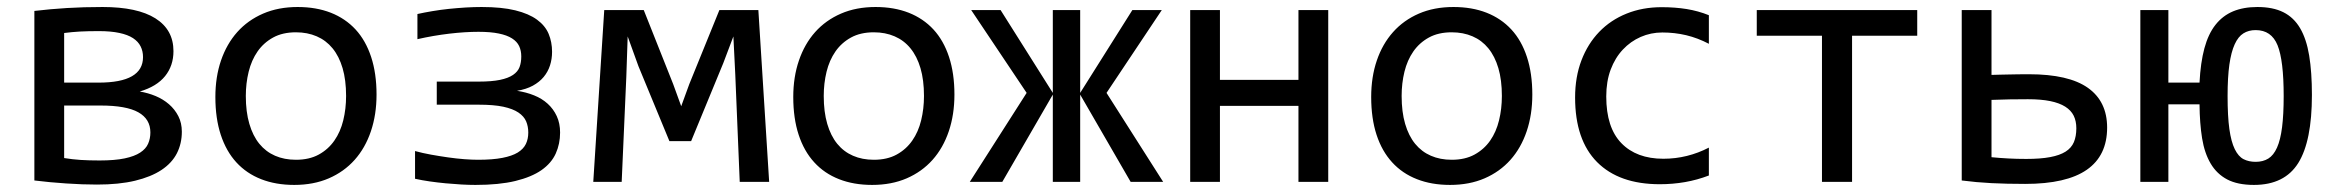

<svg xmlns="http://www.w3.org/2000/svg" viewBox="-20 -519 6638 548"><path d="M499 -143.1Q499 -109.4 484.9 -81.5Q470.7 -53.7 440.9 -33.9Q411.1 -14.2 365.5 -3.2Q319.8 7.8 256.8 7.8Q215.3 7.8 168.5 4.6Q121.6 1.5 78.1 -3.9V-487.8Q124 -493.2 171.1 -496.1Q218.3 -499 272.9 -499Q372.1 -499 423.6 -466.6Q475.1 -434.1 475.1 -373Q475.1 -331.5 451.2 -301.8Q427.2 -272 378.9 -257.8Q402.3 -253.9 424.1 -244.9Q445.8 -235.8 462.4 -221.4Q479 -207 489 -187.5Q499 -168 499 -143.1ZM388.2 -356Q388.2 -373 381.3 -386.7Q374.5 -400.4 359.6 -410.2Q344.7 -419.9 320.6 -425Q296.4 -430.2 262.2 -430.2Q231.4 -430.2 208.5 -429Q185.5 -427.7 163.1 -424.8V-283.2H261.7Q388.2 -283.2 388.2 -356ZM409.2 -141.1Q409.2 -179.2 374.8 -198.5Q340.3 -217.8 267.6 -217.8H163.1V-67.9Q187 -64 210.4 -62.5Q233.9 -61 264.2 -61Q307.6 -61 335.7 -66.9Q363.8 -72.8 380.1 -83.5Q396.5 -94.2 402.8 -108.9Q409.2 -123.5 409.2 -141.1Z M1054.7 -249Q1054.7 -191.9 1038.6 -144.3Q1022.5 -96.7 992.2 -62.7Q961.9 -28.8 918.5 -10Q875 8.8 819.8 8.8Q767.1 8.8 725.3 -7.6Q683.6 -23.9 654.5 -55.7Q625.5 -87.4 610.1 -134.3Q594.7 -181.2 594.7 -242.2Q594.7 -299.3 610.8 -346.4Q627 -393.6 657.2 -427.5Q687.5 -461.4 731 -480.2Q774.4 -499 829.6 -499Q882.3 -499 924.1 -482.7Q965.8 -466.3 994.9 -434.8Q1023.9 -403.3 1039.3 -356.4Q1054.7 -309.6 1054.7 -249ZM967.8 -245.1Q967.8 -290.5 957.8 -324.5Q947.8 -358.4 929.2 -381.1Q910.6 -403.8 884 -415.3Q857.4 -426.8 824.7 -426.8Q786.6 -426.8 759.5 -411.9Q732.4 -397 715.1 -372.1Q697.8 -347.2 689.7 -314.2Q681.6 -281.2 681.6 -245.1Q681.6 -199.7 691.7 -165.5Q701.7 -131.3 720.2 -108.6Q738.8 -85.9 765.1 -74.5Q791.5 -63 824.7 -63Q862.8 -63 889.9 -77.9Q917 -92.8 934.3 -117.7Q951.7 -142.6 959.7 -175.5Q967.8 -208.5 967.8 -245.1Z M1164.6 -87.9Q1186 -82 1210.4 -77.6Q1234.9 -73.2 1258.8 -69.8Q1282.7 -66.4 1304.9 -64.7Q1327.1 -63 1344.7 -63Q1386.2 -63 1413.8 -68.4Q1441.4 -73.7 1457.8 -83.7Q1474.1 -93.8 1481 -108.2Q1487.8 -122.6 1487.8 -140.6Q1487.8 -158.2 1481.7 -172.6Q1475.6 -187 1459.7 -197.8Q1443.8 -208.5 1416.5 -214.4Q1389.2 -220.2 1346.7 -220.2H1226.6V-286.1H1346.2Q1383.3 -286.1 1407 -291Q1430.7 -295.9 1444.3 -305.2Q1458 -314.5 1462.9 -327.6Q1467.8 -340.8 1467.8 -357.9Q1467.8 -374.5 1461.7 -387.5Q1455.6 -400.4 1441.4 -409.4Q1427.2 -418.5 1403.8 -423.3Q1380.4 -428.2 1345.7 -428.2Q1307.6 -428.2 1262.2 -422.9Q1216.8 -417.5 1171.4 -407.2V-479Q1191.4 -483.4 1214.6 -487.3Q1237.8 -491.2 1261.7 -493.7Q1285.6 -496.1 1309.3 -497.6Q1333 -499 1354.5 -499Q1412.1 -499 1450.7 -489.5Q1489.3 -480 1512.7 -462.9Q1536.1 -445.8 1545.9 -422.4Q1555.7 -398.9 1555.7 -371.1Q1555.7 -350.6 1549.8 -332.3Q1543.9 -314 1531.7 -299.3Q1519.5 -284.7 1500.7 -274.4Q1481.9 -264.2 1455.6 -259.8Q1481.9 -255.9 1504.4 -246.8Q1526.9 -237.8 1543.2 -222.9Q1559.6 -208 1569.1 -187.5Q1578.6 -167 1578.6 -140.6Q1578.6 -108.4 1566.2 -80.8Q1553.7 -53.2 1525.4 -33.4Q1497.1 -13.7 1450.7 -2.4Q1404.3 8.8 1336.9 8.8Q1318.8 8.8 1297.1 7.6Q1275.4 6.3 1252.2 4.2Q1229 2 1206.5 -1.2Q1184.1 -4.4 1164.6 -8.8Z M2175.3 0H2091.3L2078.6 -306.2L2073.2 -415L2044.4 -338.9L1952.6 -116.2H1890.6L1802.2 -330.1L1771.5 -415L1767.6 -299.8L1754.4 0H1673.3L1704.6 -490.2H1817.4L1901.4 -278.8L1924.3 -215.8L1947.3 -278.8L2033.2 -490.2H2144.5Z M2704.1 -249Q2704.1 -191.9 2688 -144.3Q2671.9 -96.7 2641.6 -62.7Q2611.3 -28.8 2567.9 -10Q2524.4 8.8 2469.2 8.8Q2416.5 8.8 2374.8 -7.6Q2333 -23.9 2304 -55.7Q2274.9 -87.4 2259.5 -134.3Q2244.1 -181.2 2244.1 -242.2Q2244.1 -299.3 2260.3 -346.4Q2276.4 -393.6 2306.6 -427.5Q2336.9 -461.4 2380.4 -480.2Q2423.8 -499 2479 -499Q2531.7 -499 2573.5 -482.7Q2615.2 -466.3 2644.3 -434.8Q2673.3 -403.3 2688.7 -356.4Q2704.1 -309.6 2704.1 -249ZM2617.2 -245.1Q2617.2 -290.5 2607.2 -324.5Q2597.2 -358.4 2578.6 -381.1Q2560.1 -403.8 2533.4 -415.3Q2506.8 -426.8 2474.1 -426.8Q2436 -426.8 2408.9 -411.9Q2381.8 -397 2364.5 -372.1Q2347.2 -347.2 2339.1 -314.2Q2331.1 -281.2 2331.1 -245.1Q2331.1 -199.7 2341.1 -165.5Q2351.1 -131.3 2369.6 -108.6Q2388.2 -85.9 2414.6 -74.5Q2440.9 -63 2474.1 -63Q2512.2 -63 2539.3 -77.9Q2566.4 -92.8 2583.7 -117.7Q2601.1 -142.6 2609.1 -175.5Q2617.2 -208.5 2617.2 -245.1Z M2752 -490.2H2835.9L2984.9 -253.9V-490.2H3063V-253.9L3211.9 -490.2H3295.9L3138.2 -253.9L3299.8 0H3207L3063 -249V0H2984.9V-249L2840.8 0H2748L2910.2 -253.9Z M3771 0H3686V-216.8H3461.9V0H3377V-490.2H3461.9V-291H3686V-490.2H3771Z M4353.5 -249Q4353.5 -191.9 4337.4 -144.3Q4321.3 -96.7 4291 -62.7Q4260.7 -28.8 4217.3 -10Q4173.8 8.8 4118.7 8.8Q4065.9 8.8 4024.2 -7.6Q3982.4 -23.9 3953.4 -55.7Q3924.3 -87.4 3908.9 -134.3Q3893.6 -181.2 3893.6 -242.2Q3893.6 -299.3 3909.7 -346.4Q3925.8 -393.6 3956.1 -427.5Q3986.3 -461.4 4029.8 -480.2Q4073.2 -499 4128.4 -499Q4181.2 -499 4222.9 -482.7Q4264.6 -466.3 4293.7 -434.8Q4322.8 -403.3 4338.1 -356.4Q4353.5 -309.6 4353.5 -249ZM4266.6 -245.1Q4266.6 -290.5 4256.6 -324.5Q4246.6 -358.4 4228 -381.1Q4209.5 -403.8 4182.9 -415.3Q4156.2 -426.8 4123.5 -426.8Q4085.4 -426.8 4058.3 -411.9Q4031.2 -397 4013.9 -372.1Q3996.6 -347.2 3988.5 -314.2Q3980.5 -281.2 3980.5 -245.1Q3980.5 -199.7 3990.5 -165.5Q4000.5 -131.3 4019 -108.6Q4037.6 -85.9 4064 -74.5Q4090.3 -63 4123.5 -63Q4161.6 -63 4188.7 -77.9Q4215.8 -92.8 4233.2 -117.7Q4250.5 -142.6 4258.5 -175.5Q4266.6 -208.5 4266.6 -245.1Z M4857.4 -18.1Q4824.2 -5.4 4789.3 0.7Q4754.4 6.8 4717.3 6.8Q4601.1 6.8 4538.3 -56.4Q4475.6 -119.6 4475.6 -240.7Q4475.6 -299.3 4493.7 -346.7Q4511.7 -394 4544.4 -428Q4577.1 -461.9 4622.6 -480.2Q4668 -498.5 4722.7 -498.5Q4760.7 -498.5 4793.9 -493.2Q4827.1 -487.8 4857.4 -475.6V-394Q4825.7 -410.6 4792.7 -418.5Q4759.8 -426.3 4724.6 -426.3Q4691.9 -426.3 4662.8 -413.6Q4633.8 -400.9 4611.8 -377.4Q4589.8 -354 4577.1 -320.3Q4564.5 -286.6 4564.5 -243.7Q4564.5 -154.8 4607.7 -110.4Q4650.9 -65.9 4727.5 -65.9Q4762.2 -65.9 4794.7 -74Q4827.1 -82 4857.4 -97.7Z M5452.1 -417H5266.1V0H5180.2V-417H4994.1V-490.2H5452.1Z M5906.2 -152.8Q5906.2 -173.3 5898.7 -188.7Q5891.1 -204.1 5874.5 -214.6Q5857.9 -225.1 5831.5 -230.5Q5805.2 -235.8 5768.1 -235.8Q5744.6 -235.8 5716.8 -235.4Q5689 -234.9 5664.1 -233.9V-70.3Q5689 -67.9 5712.2 -66.7Q5735.4 -65.4 5763.2 -65.4Q5804.2 -65.4 5831.5 -70.6Q5858.9 -75.7 5875.5 -86.2Q5892.1 -96.7 5899.2 -113.3Q5906.2 -129.9 5906.2 -152.8ZM5664.1 -305.2Q5676.3 -305.7 5688.5 -305.9Q5700.7 -306.2 5713.4 -306.4Q5726.1 -306.6 5740.2 -306.9Q5754.4 -307.1 5771 -307.1Q5884.3 -307.1 5939.2 -268.3Q5994.1 -229.5 5994.1 -154.8Q5994.1 -74.7 5936 -34.4Q5877.9 5.9 5760.3 5.9Q5707 5.9 5663.8 3.7Q5620.6 1.5 5579.1 -3.9V-490.2H5664.1Z M6257.8 -283.2Q6260.7 -340.3 6271.7 -381.1Q6282.7 -421.9 6303.2 -448Q6323.7 -474.1 6353.5 -486.6Q6383.3 -499 6422.9 -499Q6467.3 -499 6497.1 -484.1Q6526.9 -469.2 6544.9 -438.5Q6563 -407.7 6570.8 -360.4Q6578.6 -313 6578.6 -248Q6578.6 -116.2 6539.6 -53.7Q6500.5 8.8 6413.1 8.8Q6366.7 8.8 6336.9 -6.8Q6307.1 -22.5 6289.6 -52.2Q6272 -82 6265.1 -124.5Q6258.3 -167 6257.8 -221.2H6168.9V0H6088.9V-490.2H6168.9V-283.2ZM6498 -245.1Q6498 -346.7 6480.5 -389.9Q6462.9 -433.1 6418 -433.1Q6397.9 -433.1 6383.1 -423.8Q6368.2 -414.6 6358.2 -392.6Q6348.1 -370.6 6343 -334.5Q6337.9 -298.3 6337.9 -245.1Q6337.9 -187 6343 -150.6Q6348.1 -114.3 6358.4 -93.3Q6368.7 -72.3 6383.5 -64.7Q6398.4 -57.1 6418 -57.1Q6439 -57.1 6454.1 -66.4Q6469.2 -75.7 6479 -97.7Q6488.8 -119.6 6493.4 -155.8Q6498 -191.9 6498 -245.1Z"/></svg>

Font: Code New Roman
Style: Regular
Weight: 400
Monospace: yes
Designer: Sam Radian
Foundry: Code New Roman
Version: Version 2.00 November 29, 2014